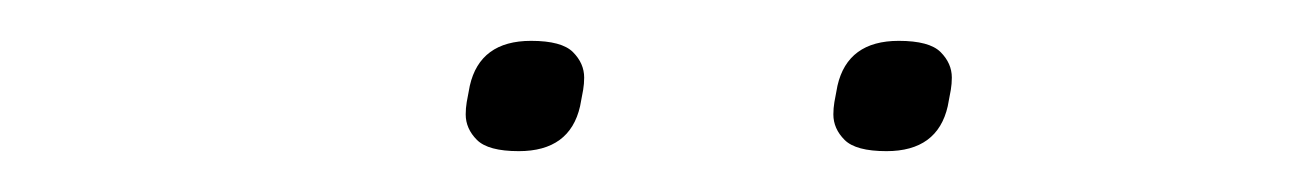

<svg xmlns="http://www.w3.org/2000/svg" viewBox="-20 -723 640 94"><path d="M234 -649Q219 -649 213.5 -654.5Q208 -660 208 -667Q208 -670 208.5 -673Q209 -676 210 -681Q215 -703 240 -703Q255 -703 260.5 -697.5Q266 -692 266 -685Q266 -682 265.5 -679Q265 -676 264 -671Q259 -649 234 -649ZM414 -649Q399 -649 393.5 -654.5Q388 -660 388 -667Q388 -670 388.5 -673Q389 -676 390 -681Q395 -703 420 -703Q435 -703 440.5 -697.5Q446 -692 446 -685Q446 -682 445.5 -679Q445 -676 444 -671Q439 -649 414 -649Z"/></svg>

Font: IBM Plex Mono Thin
Style: Italic
Weight: 100
Italic angle: -9°
Monospace: yes
Designer: Mike Abbink, Paul van der Laan, Pieter van Rosmalen
Foundry: Bold Monday
Version: Version 2.3